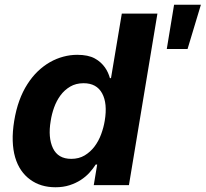

<svg xmlns="http://www.w3.org/2000/svg" viewBox="-20 -785 872 814"><path d="M40.1 -272Q47.9 -319.6 62 -358.3Q76 -397 96.2 -428.3Q116.1 -459.5 140.4 -482.8Q164.8 -506 191.9 -521.5Q219.1 -536.9 248.4 -544.7Q277.7 -552.6 307.5 -552.6Q353.7 -552.6 381.7 -537.3Q396 -529.5 406.6 -519.7Q417.3 -509.9 424.9 -499.1Q432.5 -488.3 437.7 -476.7Q442.8 -465.2 446 -453.8H450.6L496.4 -727.3H647.4L526.6 0H377.5L392 -87.4H385.7Q375 -70.3 359.4 -53.1Q343.8 -35.9 322.8 -22.2Q301.8 -8.5 275 0.2Q248.2 8.9 215.2 8.9Q152.3 8.9 108.3 -23.4Q85.9 -39.4 69.6 -63.2Q53.3 -87 44.2 -118.1Q35.2 -149.1 33.9 -187.7Q32.7 -226.2 40.1 -272ZM204.5 -156.6Q226.2 -111.5 282 -111.5Q314.6 -111.5 339.1 -126.2Q363.6 -141 381 -164.2Q398.4 -187.5 408.9 -216.1Q419.4 -244.7 424 -272.7Q436.4 -346.2 413 -389.2Q389.6 -432.2 334.5 -432.2Q301.8 -432.2 277.5 -417.8Q253.2 -403.4 236.3 -380.5Q219.5 -357.6 209.3 -329.2Q199.2 -300.8 195 -272.7Q182.9 -202.1 204.5 -156.6ZM687.1 -577.4 718 -764.9H831.7L775.2 -577.4Z"/></svg>

Font: Inter P
Style: Bold Italic
Weight: 700
Italic angle: 9.39999°
Designer: Rasmus Andersson
Foundry: rsms
Version: Version 3.018;git-588b23468